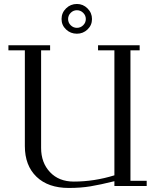

<svg xmlns="http://www.w3.org/2000/svg" viewBox="-20 -928 771 958"><path d="M22 -676.8V-702.1H230V-676.8H185.1V-189.9Q185.1 -116.2 229.5 -69.1Q273.9 -22 348.1 -22Q450.2 -22 550.8 -53.2V-676.8H469.2V-702.1H676.8V-676.8H630.9V-25.9H711.9V0H550.8V-23.9Q480 -6.3 431.4 1.7Q382.8 9.8 323.2 9.8Q220.2 9.8 162.1 -46.1Q104 -102.1 104 -199.2V-676.8ZM287.1 -833Q287.1 -864.3 309.6 -886.2Q332 -908.2 363.8 -908.2Q394.5 -908.2 416.7 -886Q439 -863.8 439 -833Q439 -802.2 416.7 -781Q394.5 -759.8 363.8 -759.8Q332 -759.8 309.6 -781Q287.1 -802.2 287.1 -833ZM332.8 -864Q319.8 -851.1 319.8 -833Q319.8 -814.9 332.8 -802Q345.7 -789.1 363.8 -789.1Q381.8 -789.1 395 -802Q408.2 -814.9 408.2 -833Q408.2 -851.1 395 -864Q381.8 -877 363.8 -877Q345.7 -877 332.8 -864Z"/></svg>

Font: Dehuti
Style: Book
Weight: 400
Version: Version 1.2